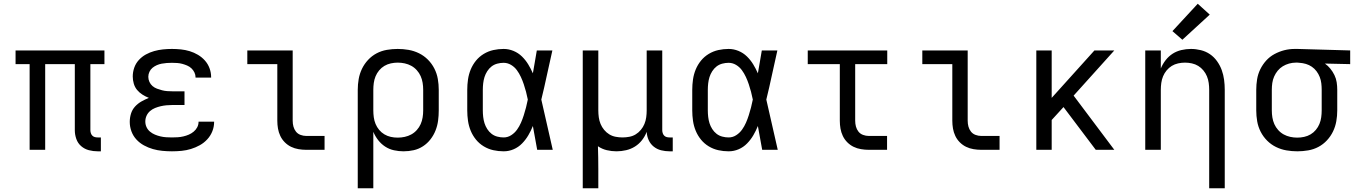

<svg xmlns="http://www.w3.org/2000/svg" viewBox="-20 -799 7240 1024"><path d="M501 8Q477 8 454 2Q431 -4 413 -19.5Q395 -35 387 -58Q379 -81 379 -104V-457H221V0H138V-457H63V-530H537V-457H462V-104Q462 -97 464.5 -89Q467 -81 472.5 -75.5Q478 -70 485.5 -68Q493 -66 501 -66H518V8Z M897 8Q872 8 846 5.5Q820 3 795.5 -4Q771 -11 748 -23.5Q725 -36 707.5 -55Q690 -74 681 -98.5Q672 -123 672 -149Q672 -171 678.5 -192.5Q685 -214 700 -230.5Q715 -247 734.5 -258Q754 -269 774 -277Q756 -284 739.5 -294.5Q723 -305 711 -319.5Q699 -334 693.5 -353Q688 -372 688 -391Q688 -415 696 -438Q704 -461 720.5 -479Q737 -497 758 -508.5Q779 -520 802 -526.5Q825 -533 849 -535.5Q873 -538 897 -538Q921 -538 945 -535.5Q969 -533 992 -526Q1015 -519 1036 -506.5Q1057 -494 1073 -476Q1089 -458 1097.5 -435Q1106 -412 1106 -388Q1106 -387 1106 -386Q1106 -385 1106 -385H1023Q1023 -385 1023 -385.5Q1023 -386 1023 -386Q1023 -400 1017 -412.5Q1011 -425 1001 -434.5Q991 -444 978 -449.5Q965 -455 952 -458.5Q939 -462 925 -463Q911 -464 897 -464Q883 -464 869.5 -463Q856 -462 842.5 -459.5Q829 -457 816.5 -451.5Q804 -446 793.5 -437.5Q783 -429 777 -416Q771 -403 771 -390V-389Q771 -375 777 -362Q783 -349 793.5 -340Q804 -331 817.5 -326Q831 -321 844.5 -317.5Q858 -314 872 -313Q886 -312 900 -312H964V-239H900Q884 -239 868 -237.5Q852 -236 837 -232.5Q822 -229 807 -223Q792 -217 780 -206.5Q768 -196 761.5 -181.5Q755 -167 755 -151Q755 -135 761.5 -121Q768 -107 780 -97Q792 -87 806.5 -81Q821 -75 836 -71.5Q851 -68 866.5 -67Q882 -66 897 -66Q913 -66 928 -67Q943 -68 958 -71.5Q973 -75 987 -81Q1001 -87 1013 -97Q1025 -107 1032 -120.5Q1039 -134 1039 -150H1122Q1122 -150 1122 -149.5Q1122 -149 1122 -149Q1122 -123 1112.5 -99Q1103 -75 1085.5 -56Q1068 -37 1045.5 -24.5Q1023 -12 998.5 -4.5Q974 3 948.5 5.5Q923 8 897 8Z M1613 0Q1593 0 1572 -3.5Q1551 -7 1532.5 -16Q1514 -25 1499 -40Q1484 -55 1475 -74Q1466 -93 1462.5 -113.5Q1459 -134 1459 -155V-457H1299V-530H1541V-155Q1541 -139 1545 -124Q1549 -109 1558.5 -97Q1568 -85 1583 -79.5Q1598 -74 1613 -74H1711V0Z M1888 205V-320Q1888 -349 1893 -377.5Q1898 -406 1910.5 -432Q1923 -458 1943 -479.5Q1963 -501 1988.5 -514.5Q2014 -528 2043 -533Q2072 -538 2101 -538Q2130 -538 2159 -533Q2188 -528 2214.5 -515Q2241 -502 2262 -481Q2283 -460 2296.5 -433.5Q2310 -407 2315 -378Q2320 -349 2320 -320V-210Q2320 -183 2316.5 -156Q2313 -129 2303 -103.5Q2293 -78 2276 -56Q2259 -34 2236 -19Q2213 -4 2186.5 2Q2160 8 2132 8Q2107 8 2081.5 2.5Q2056 -3 2034.5 -17Q2013 -31 1997 -51.5Q1981 -72 1971 -96V205ZM2101 -65Q2120 -65 2138.5 -69Q2157 -73 2173.5 -82Q2190 -91 2203 -105.5Q2216 -120 2223.5 -137Q2231 -154 2234 -172.5Q2237 -191 2237 -210V-320Q2237 -339 2234 -357.5Q2231 -376 2223.5 -393Q2216 -410 2203 -424.5Q2190 -439 2173.5 -448Q2157 -457 2138.5 -461Q2120 -465 2101 -465Q2083 -465 2064.5 -461Q2046 -457 2030 -447.5Q2014 -438 2002 -423.5Q1990 -409 1983 -392Q1976 -375 1973.5 -356.5Q1971 -338 1971 -320V-210Q1971 -192 1973.5 -173.5Q1976 -155 1983 -138Q1990 -121 2002 -106.5Q2014 -92 2030 -82.5Q2046 -73 2064 -69Q2082 -65 2101 -65Z M2666 8Q2638 8 2611 2Q2584 -4 2560 -18.5Q2536 -33 2518.5 -54.5Q2501 -76 2490.5 -101.5Q2480 -127 2476 -154.5Q2472 -182 2472 -210V-320Q2472 -348 2476 -375.5Q2480 -403 2490.5 -428.5Q2501 -454 2518.5 -475.5Q2536 -497 2560 -511.5Q2584 -526 2611 -532Q2638 -538 2666 -538Q2693 -538 2718.5 -527.5Q2744 -517 2763.5 -498Q2783 -479 2797 -456Q2811 -433 2822 -408Q2827 -438 2832.5 -468.5Q2838 -499 2843 -530H2926Q2911 -465 2897 -399Q2883 -333 2867 -268Q2883 -201 2897.5 -134Q2912 -67 2928 0H2845Q2839 -32 2833.5 -63.5Q2828 -95 2822 -127Q2812 -102 2798 -78Q2784 -54 2764.5 -34Q2745 -14 2719.5 -3Q2694 8 2666 8ZM2666 -66Q2688 -66 2706.5 -78Q2725 -90 2737.5 -107.5Q2750 -125 2758.5 -144.5Q2767 -164 2773.5 -184.5Q2780 -205 2785.5 -226Q2791 -247 2795 -268Q2791 -289 2785.5 -309.5Q2780 -330 2773.5 -349.5Q2767 -369 2758 -388.5Q2749 -408 2736.5 -425Q2724 -442 2705.5 -453Q2687 -464 2666 -464Q2649 -464 2632 -459.5Q2615 -455 2601.5 -444.5Q2588 -434 2578.5 -419Q2569 -404 2564 -388Q2559 -372 2557 -354.5Q2555 -337 2555 -320V-210Q2555 -193 2557 -175.5Q2559 -158 2564 -142Q2569 -126 2578.5 -111Q2588 -96 2601.5 -85.5Q2615 -75 2632 -70.5Q2649 -66 2666 -66Z M3088 205V-530H3171V-210Q3171 -192 3173.5 -173.5Q3176 -155 3183 -138Q3190 -121 3202 -106.5Q3214 -92 3229.5 -82.5Q3245 -73 3263.5 -69.5Q3282 -66 3300 -66Q3318 -66 3336.5 -69.5Q3355 -73 3370.5 -82.5Q3386 -92 3398 -106.5Q3410 -121 3417 -138Q3424 -155 3426.5 -173.5Q3429 -192 3429 -210V-530H3512V-104Q3512 -97 3514.5 -89Q3517 -81 3522.5 -75.5Q3528 -70 3535.5 -68Q3543 -66 3551 -66H3568V8H3551Q3528 8 3506 2.5Q3484 -3 3466.5 -17Q3449 -31 3439.5 -52Q3430 -73 3429 -96Q3420 -72 3404 -51.5Q3388 -31 3366.5 -17.5Q3345 -4 3319.5 2Q3294 8 3268 8Q3242 8 3216.5 2Q3191 -4 3169 -19Q3170 12 3170.5 42Q3171 72 3171 102V205Z M3866 8Q3838 8 3811 2Q3784 -4 3760 -18.5Q3736 -33 3718.5 -54.5Q3701 -76 3690.5 -101.5Q3680 -127 3676 -154.5Q3672 -182 3672 -210V-320Q3672 -348 3676 -375.5Q3680 -403 3690.5 -428.5Q3701 -454 3718.5 -475.5Q3736 -497 3760 -511.5Q3784 -526 3811 -532Q3838 -538 3866 -538Q3893 -538 3918.5 -527.5Q3944 -517 3963.5 -498Q3983 -479 3997 -456Q4011 -433 4022 -408Q4027 -438 4032.5 -468.5Q4038 -499 4043 -530H4126Q4111 -465 4097 -399Q4083 -333 4067 -268Q4083 -201 4097.5 -134Q4112 -67 4128 0H4045Q4039 -32 4033.5 -63.5Q4028 -95 4022 -127Q4012 -102 3998 -78Q3984 -54 3964.5 -34Q3945 -14 3919.5 -3Q3894 8 3866 8ZM3866 -66Q3888 -66 3906.5 -78Q3925 -90 3937.5 -107.5Q3950 -125 3958.5 -144.5Q3967 -164 3973.5 -184.5Q3980 -205 3985.5 -226Q3991 -247 3995 -268Q3991 -289 3985.5 -309.5Q3980 -330 3973.5 -349.5Q3967 -369 3958 -388.5Q3949 -408 3936.5 -425Q3924 -442 3905.5 -453Q3887 -464 3866 -464Q3849 -464 3832 -459.5Q3815 -455 3801.5 -444.5Q3788 -434 3778.5 -419Q3769 -404 3764 -388Q3759 -372 3757 -354.5Q3755 -337 3755 -320V-210Q3755 -193 3757 -175.5Q3759 -158 3764 -142Q3769 -126 3778.5 -111Q3788 -96 3801.5 -85.5Q3815 -75 3832 -70.5Q3849 -66 3866 -66Z M4613 0Q4593 0 4572 -3.5Q4551 -7 4532.5 -16Q4514 -25 4499 -40Q4484 -55 4475 -74Q4466 -93 4462.5 -113.5Q4459 -134 4459 -155V-457H4288V-530H4712V-457H4541V-155Q4541 -139 4545 -124Q4549 -109 4558.5 -97Q4568 -85 4583 -79.5Q4598 -74 4613 -74H4711V0Z M5213 0Q5193 0 5172 -3.5Q5151 -7 5132.5 -16Q5114 -25 5099 -40Q5084 -55 5075 -74Q5066 -93 5062.5 -113.5Q5059 -134 5059 -155V-457H4899V-530H5141V-155Q5141 -139 5145 -124Q5149 -109 5158.5 -97Q5168 -85 5183 -79.5Q5198 -74 5213 -74H5311V0Z M5507 0V-530H5589V-277L5817 -530H5923L5706 -289L5923 0H5824L5652 -228L5589 -159V0Z M6429 205V-320Q6429 -338 6426.5 -356.5Q6424 -375 6417 -392Q6410 -409 6398 -423.5Q6386 -438 6370.5 -447.5Q6355 -457 6336.5 -461Q6318 -465 6300 -465Q6282 -465 6263.5 -461Q6245 -457 6229.5 -447.5Q6214 -438 6202 -423.5Q6190 -409 6183 -392Q6176 -375 6173.5 -356.5Q6171 -338 6171 -320V0H6088V-530H6171V-434Q6181 -458 6197 -478.5Q6213 -499 6234 -512.5Q6255 -526 6280.5 -532Q6306 -538 6332 -538Q6358 -538 6384.5 -531.5Q6411 -525 6433 -510Q6455 -495 6471 -472.5Q6487 -450 6496 -425Q6505 -400 6508.5 -373.5Q6512 -347 6512 -320V205ZM6286 -587 6233 -633 6368 -779 6432 -721Z M6899 8Q6870 8 6841 3Q6812 -2 6785.5 -15Q6759 -28 6738 -49Q6717 -70 6703.5 -96.5Q6690 -123 6685 -152Q6680 -181 6680 -210V-320Q6680 -348 6684.5 -376Q6689 -404 6701.5 -429.5Q6714 -455 6733 -476Q6752 -497 6777 -510.5Q6802 -524 6829 -531Q6856 -538 6885 -538Q6888 -538 6892 -538Q6896 -538 6900 -538L7181 -530V-457L7046 -460Q7062 -449 7075 -433Q7088 -417 7097 -398.5Q7106 -380 7109 -360Q7112 -340 7112 -320V-210Q7112 -181 7107 -152.5Q7102 -124 7089.5 -98Q7077 -72 7057 -50.5Q7037 -29 7011.5 -15.5Q6986 -2 6957 3Q6928 8 6899 8ZM6899 -65Q6917 -65 6935.5 -69Q6954 -73 6970 -82.5Q6986 -92 6998 -106.5Q7010 -121 7017 -138Q7024 -155 7026.5 -173.5Q7029 -192 7029 -210V-320Q7029 -337 7027 -354.5Q7025 -372 7018.5 -388.5Q7012 -405 7001.5 -419Q6991 -433 6976.5 -443Q6962 -453 6945 -458Q6928 -463 6911 -464L6900 -465Q6898 -465 6895.5 -465Q6893 -465 6891 -465Q6873 -465 6855 -460Q6837 -455 6821.5 -445.5Q6806 -436 6794.5 -422Q6783 -408 6775.5 -391Q6768 -374 6765.5 -356Q6763 -338 6763 -320V-210Q6763 -191 6766 -172.5Q6769 -154 6776.5 -137Q6784 -120 6797 -105.5Q6810 -91 6826.5 -82Q6843 -73 6861.5 -69Q6880 -65 6899 -65Z"/></svg>

Font: Iosevka Mono
Style: Regular
Weight: 400
Designer: Belleve Invis
Foundry: Belleve Invis
Version: Version 11.1.1